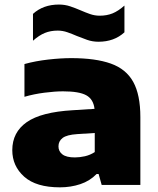

<svg xmlns="http://www.w3.org/2000/svg" viewBox="-20 -813 696 844"><path d="M243.5 10.5Q139 10.5 86.5 -36.2Q34 -83 34 -153Q34 -231.5 97.5 -276Q161 -320.5 300 -328.5L395.5 -334.5Q390.5 -377 359.2 -394.2Q328 -411.5 257 -411.5Q221.5 -411.5 175 -405.5Q128.5 -399.5 87.5 -387.5V-531.5Q136.5 -545 192 -551.2Q247.5 -557.5 293 -557.5Q400 -557.5 467.2 -533.5Q534.5 -509.5 565.8 -452.8Q597 -396 597 -298V0H427L413.5 -48H404.5Q375 -17.5 333 -3.5Q291 10.5 243.5 10.5ZM237 -169.5Q237 -147.5 254.5 -134.2Q272 -121 309 -121Q330.5 -121 353.5 -126.2Q376.5 -131.5 396.5 -144.5V-228.5L319.5 -223.5Q273.5 -220.5 255.2 -206.5Q237 -192.5 237 -169.5ZM413 -629.5Q386.5 -629.5 363 -637.8Q339.5 -646 317.5 -655Q297 -664 276.2 -671.2Q255.5 -678.5 233.5 -678.5Q202.5 -678.5 177.2 -668.2Q152 -658 125 -634V-752Q170 -793 239 -793Q265.5 -793 289 -785Q312.5 -777 334.5 -767.5Q355 -758.5 375.8 -751.2Q396.5 -744 418.5 -744Q449.5 -744 474.8 -754.2Q500 -764.5 527 -788.5V-671Q482 -629.5 413 -629.5Z"/></svg>

Font: Encode Sans Exp XBd
Style: Regular
Weight: 800
Width: 7
Designer: Multiple Designers
Foundry: Impallari Type
Version: Version 3.002; ttfautohint (v1.8.3) -l 8 -r 50 -G 200 -x 14 